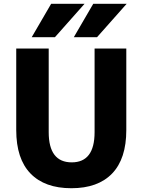

<svg xmlns="http://www.w3.org/2000/svg" viewBox="-20 -987 755 1017"><path d="M474 -967H651L494 -790H371ZM251 -967H428L271 -790H148ZM238 -730V-287Q238 -127 360 -127Q481 -127 481 -287V-730H649V-298Q649 -146 574 -68Q499 10 358 10Q217 10 141.5 -68Q66 -146 66 -298V-730Z"/></svg>

Font: Mplus 1p ExtraBold
Style: Regular
Weight: 800
Version: Version 1.061